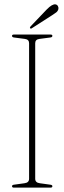

<svg xmlns="http://www.w3.org/2000/svg" viewBox="-20 -858 294 878"><path d="M141 -40.5Q141 -22.5 162.5 -20L209.5 -13.5Q219.5 -12.5 219.5 -6.5Q219.5 0 211 0H43.5Q35 0 35 -6.5Q35 -12.5 44.5 -13.5L91.5 -20Q113 -22.5 113 -40.5V-660.5Q113 -677.5 94 -680L44.5 -686.5Q35 -687.5 35 -694Q35 -700 43.5 -700H211Q219.5 -700 219.5 -694Q219.5 -687.5 209.5 -686.5L160 -680Q141 -677.5 141 -660.5ZM194 -815Q219 -840.5 234 -838Q241.5 -836.5 245 -829.8Q248.5 -823 247 -816.5Q244.5 -807 237 -801.2Q229.5 -795.5 218.5 -788.5L125 -728.5Q120.5 -725.5 118 -729Q115 -732 120 -737.5Z"/></svg>

Font: Fraunces 144pt S050 Thin
Style: Regular
Weight: 100
Version: Version 1.000; ttfautohint (v1.8.3)